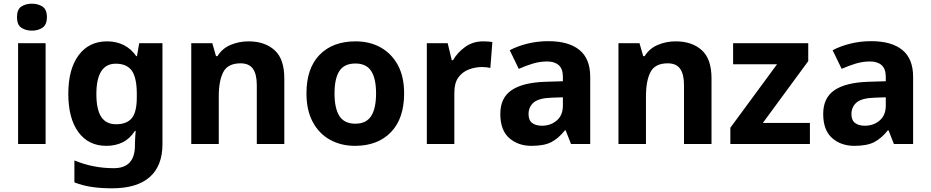

<svg xmlns="http://www.w3.org/2000/svg" viewBox="-20 -780 5041 1040"><path d="M227 -546V0H78V-546ZM153 -760Q186 -760 210 -744.5Q234 -729 234 -687Q234 -646 210 -630Q186 -614 153 -614Q119 -614 95.5 -630Q72 -646 72 -687Q72 -729 95.5 -744.5Q119 -760 153 -760Z M560 -556Q610 -556 650 -536Q690 -516 718 -476H722L734 -546H860V1Q860 118 791 179Q722 240 587 240Q529 240 479.5 233Q430 226 383 208V89Q484 131 596 131Q654 131 682.5 100Q711 69 711 7V-4Q711 -21 712.5 -39Q714 -57 715 -71H711Q683 -28 644 -9Q605 10 556 10Q459 10 404.5 -64.5Q350 -139 350 -272Q350 -406 406 -481Q462 -556 560 -556ZM607 -435Q555 -435 528.5 -394Q502 -353 502 -270Q502 -188 528 -147.5Q554 -107 609 -107Q666 -107 693.5 -139.5Q721 -172 721 -253V-271Q721 -359 694 -397Q667 -435 607 -435Z M1326 -556Q1414 -556 1467 -508.5Q1520 -461 1520 -356V0H1371V-319Q1371 -378 1350 -407.5Q1329 -437 1283 -437Q1215 -437 1190 -390.5Q1165 -344 1165 -257V0H1016V-546H1130L1150 -476H1158Q1184 -518 1229.5 -537Q1275 -556 1326 -556Z M2169 -274Q2169 -138 2097.5 -64Q2026 10 1903 10Q1827 10 1767.5 -23Q1708 -56 1674 -119.5Q1640 -183 1640 -274Q1640 -410 1711 -483Q1782 -556 1906 -556Q1983 -556 2042 -523Q2101 -490 2135 -427.5Q2169 -365 2169 -274ZM1792 -274Q1792 -193 1818.5 -151.5Q1845 -110 1905 -110Q1964 -110 1990.5 -151.5Q2017 -193 2017 -274Q2017 -355 1990.5 -395.5Q1964 -436 1905 -436Q1845 -436 1818.5 -395.5Q1792 -355 1792 -274Z M2597 -556Q2608 -556 2623 -555Q2638 -554 2647 -552L2636 -412Q2629 -414 2615.5 -415.5Q2602 -417 2592 -417Q2554 -417 2519 -403.5Q2484 -390 2462.5 -360Q2441 -330 2441 -278V0H2292V-546H2405L2427 -454H2434Q2458 -496 2500 -526Q2542 -556 2597 -556Z M2950 -557Q3060 -557 3118.5 -509.5Q3177 -462 3177 -364V0H3073L3044 -74H3040Q3005 -30 2966 -10Q2927 10 2859 10Q2786 10 2738 -32.5Q2690 -75 2690 -163Q2690 -250 2751 -291.5Q2812 -333 2934 -337L3029 -340V-364Q3029 -407 3006.5 -427Q2984 -447 2944 -447Q2904 -447 2866 -435.5Q2828 -424 2790 -407L2741 -508Q2785 -531 2838.5 -544Q2892 -557 2950 -557ZM2971 -251Q2899 -249 2871 -225Q2843 -201 2843 -162Q2843 -128 2863 -113.5Q2883 -99 2915 -99Q2963 -99 2996 -127.5Q3029 -156 3029 -208V-253Z M3640 -556Q3728 -556 3781 -508.5Q3834 -461 3834 -356V0H3685V-319Q3685 -378 3664 -407.5Q3643 -437 3597 -437Q3529 -437 3504 -390.5Q3479 -344 3479 -257V0H3330V-546H3444L3464 -476H3472Q3498 -518 3543.5 -537Q3589 -556 3640 -556Z M4367 0H3936V-88L4189 -432H3951V-546H4358V-449L4112 -114H4367Z M4699 -557Q4809 -557 4867.5 -509.5Q4926 -462 4926 -364V0H4822L4793 -74H4789Q4754 -30 4715 -10Q4676 10 4608 10Q4535 10 4487 -32.5Q4439 -75 4439 -163Q4439 -250 4500 -291.5Q4561 -333 4683 -337L4778 -340V-364Q4778 -407 4755.5 -427Q4733 -447 4693 -447Q4653 -447 4615 -435.5Q4577 -424 4539 -407L4490 -508Q4534 -531 4587.5 -544Q4641 -557 4699 -557ZM4720 -251Q4648 -249 4620 -225Q4592 -201 4592 -162Q4592 -128 4612 -113.5Q4632 -99 4664 -99Q4712 -99 4745 -127.5Q4778 -156 4778 -208V-253Z"/></svg>

Font: Noto Sans Tangsa
Style: Bold
Weight: 700
Version: Version 1.504